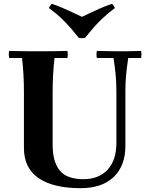

<svg xmlns="http://www.w3.org/2000/svg" viewBox="-20 -968 782 1003"><path d="M401 15Q258 15 181.5 -37.5Q105 -90 105 -195V-490Q105 -535 102.5 -579.5Q100 -624 95 -665H28Q24 -684 28 -702Q63 -701 104.5 -700.5Q146 -700 180 -700Q215 -700 256.5 -700.5Q298 -701 332 -702Q336 -684 332 -665H265Q260 -624 257.5 -579.5Q255 -535 255 -490V-211Q255 -124 291.5 -78Q328 -32 416 -32Q496 -32 542 -81.5Q588 -131 588 -221V-490Q588 -535 584.5 -574Q581 -613 573 -665H486Q482 -684 486 -702Q528 -701 561 -700.5Q594 -700 613 -700Q630 -700 656.5 -700.5Q683 -701 717 -702Q721 -684 717 -665H650Q642 -613 638.5 -574Q635 -535 635 -490V-205Q635 -102 574 -43.5Q513 15 401 15ZM565 -948Q576 -938 580 -926Q542 -897 516 -872.5Q490 -848 469 -824Q448 -800 424 -770Q408 -767 392 -770Q368 -800 347 -824Q326 -848 300.5 -872.5Q275 -897 236 -926Q240 -938 251 -948Q283 -937 307.5 -926.5Q332 -916 355 -905Q378 -894 408 -880Q438 -894 461 -905Q484 -916 508.5 -926.5Q533 -937 565 -948Z"/></svg>

Font: Poltawski Nowy
Style: Bold
Weight: 700
Designer: Adam Pótawski, Mateusz Machalski, Borys Kosmynka, Ania Wieluska
Foundry: Capitalics.wtf
Version: Version 1.001;gftools[0.9.25]